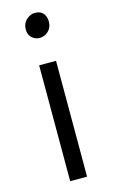

<svg xmlns="http://www.w3.org/2000/svg" viewBox="-123 -843 523 890"><g transform="rotate(-15 138.5 -398.0)"><path d="M98 0V-556H179V0ZM134 -678Q112.5 -678 96.8 -692.5Q81 -707 81 -733Q81 -761 100.2 -778.5Q119.5 -796 141 -796Q168 -796 181 -780.2Q194 -764.5 194 -741Q194 -712.5 175.8 -695.2Q157.5 -678 134 -678Z"/></g></svg>

Font: Merriweather Sans Light
Style: Regular
Weight: 300
Designer: Eben Sorkin
Foundry: Eben Sorkin
Version: Version 2.001; ttfautohint (v1.8.3)